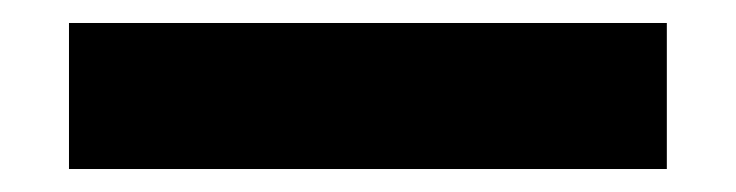

<svg xmlns="http://www.w3.org/2000/svg" viewBox="-20 38 640 167"><path d="M40 185V58H560V185Z"/></svg>

Font: Titillium Web Black
Style: Regular
Weight: 900
Version: Version 1.002;PS 35.000;hotconv 1.0.70;makeotf.lib2.5.55311